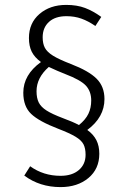

<svg xmlns="http://www.w3.org/2000/svg" viewBox="-20 -695 521 783"><path d="M385 -68Q385 -6 340.5 31Q296 68 227 68Q142 68 79 21L103 -17Q157 22 227 22Q274 22 301.5 -1.5Q329 -25 329 -64Q329 -90 320.5 -106.5Q312 -123 288 -137.5Q264 -152 217 -170Q139 -200 107 -230.5Q75 -261 75 -317Q75 -390 147 -442Q121 -461 109.5 -484Q98 -507 98 -540Q98 -601 141 -638Q184 -675 250 -675Q294 -675 327 -662.5Q360 -650 393 -626L369 -589Q340 -609 312 -619Q284 -629 251 -629Q205 -629 179.5 -605.5Q154 -582 154 -543Q154 -517 163 -500Q172 -483 196 -468Q220 -453 269 -434Q342 -406 374 -374Q406 -342 406 -291Q406 -217 336 -165Q361 -147 373 -123.5Q385 -100 385 -68ZM237 -213Q278 -198 302 -185Q329 -207 340.5 -231Q352 -255 352 -285Q352 -322 330.5 -345.5Q309 -369 246 -393Q215 -405 179 -422Q129 -378 129 -323Q129 -295 138 -277Q147 -259 169.5 -244.5Q192 -230 237 -213Z"/></svg>

Font: Fira Sans Condensed Light
Style: Regular
Weight: 300
Width: 3
Designer: bBox Type GmbH & Carrois Corporate GbR & Edenspiekermann AG
Foundry: bBox Type GmbH & Carrois Corporate GbR & Edenspiekermann AG
Version: Version 4.301